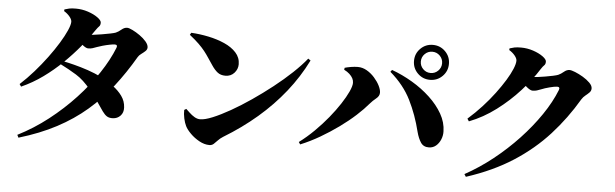

<svg xmlns="http://www.w3.org/2000/svg" viewBox="-52 -998 4035 1259"><g transform="rotate(5 1965.0 -369.0)"><path d="M91 51Q196 -2 290 -75.5Q384 -149 462.5 -233.5Q541 -318 599 -405.5Q657 -493 689 -574Q697 -595 676 -595Q666 -595 643 -590.5Q620 -586 597 -579.5Q574 -573 561 -568Q545 -562 533 -558Q521 -554 504 -554Q491 -554 471 -569.5Q451 -585 429 -604L449 -646Q466 -644 476 -643.5Q486 -643 497 -643Q507 -643 532 -646Q557 -649 586.5 -654Q616 -659 641 -664Q666 -669 676 -673Q694 -681 711.5 -696Q729 -711 748 -711Q760 -711 783.5 -699.5Q807 -688 832 -670.5Q857 -653 874.5 -632.5Q892 -612 892 -594Q892 -580 880 -569Q868 -558 854 -548Q840 -538 833 -526Q770 -418 699 -327Q628 -236 541.5 -161.5Q455 -87 346.5 -29.5Q238 28 100 69ZM705 -112Q681 -111 666 -120.5Q651 -130 636 -151Q621 -172 598.5 -205.5Q576 -239 537 -287Q489 -346 439.5 -376.5Q390 -407 334 -435L349 -456Q380 -450 423 -439Q466 -428 514 -412Q562 -396 604 -374Q647 -352 685 -324.5Q723 -297 747 -263.5Q771 -230 773 -189Q775 -155 755 -134Q735 -113 705 -112ZM77 -282Q123 -324 167 -374Q211 -424 249.5 -476Q288 -528 317 -575.5Q346 -623 362.5 -660.5Q379 -698 379 -718Q379 -733 364 -751.5Q349 -770 326 -784L327 -795Q342 -800 358 -803.5Q374 -807 402 -807Q443 -807 482 -794Q521 -781 546.5 -762.5Q572 -744 572 -729Q572 -712 564 -704.5Q556 -697 542 -677Q507 -624 459 -566Q411 -508 353 -451.5Q295 -395 228.5 -347Q162 -299 88 -266Z M1351 8Q1318 8 1284.5 -10.5Q1251 -29 1225.5 -54.5Q1200 -80 1189 -102Q1179 -122 1172.5 -151.5Q1166 -181 1167 -207L1180 -215Q1190 -206 1205 -191.5Q1220 -177 1238.5 -166Q1257 -155 1276 -155Q1307 -155 1358 -176Q1409 -197 1472.5 -233Q1536 -269 1604 -315.5Q1672 -362 1737.5 -413.5Q1803 -465 1857.5 -516.5Q1912 -568 1948 -613L1964 -602Q1909 -491 1831 -393Q1753 -295 1654 -210Q1555 -125 1436 -53Q1417 -41 1404 -27Q1391 -13 1379.5 -2.5Q1368 8 1351 8ZM1416 -454Q1385 -454 1365 -469.5Q1345 -485 1326 -513Q1308 -539 1294 -560.5Q1280 -582 1263.5 -603Q1247 -624 1223 -647.5Q1199 -671 1161 -701L1169 -715Q1225 -712 1283 -700Q1341 -688 1389.5 -666.5Q1438 -645 1467.5 -612.5Q1497 -580 1497 -536Q1497 -504 1474.5 -479Q1452 -454 1416 -454Z M2755 -544Q2707 -544 2673.5 -577.5Q2640 -611 2640 -659Q2640 -707 2673.5 -740.5Q2707 -774 2755 -774Q2803 -774 2836.5 -740.5Q2870 -707 2870 -659Q2870 -611 2836.5 -577.5Q2803 -544 2755 -544ZM1934 -63Q1985 -101 2032.5 -148Q2080 -195 2120 -244Q2160 -293 2190 -339Q2220 -385 2237 -422Q2254 -459 2254 -480Q2254 -496 2246.5 -510Q2239 -524 2225 -537Q2211 -550 2189 -561L2191 -574Q2208 -579 2232 -583Q2256 -587 2277 -587Q2308 -587 2336.5 -570.5Q2365 -554 2387.5 -528.5Q2410 -503 2423 -477Q2436 -451 2436 -431Q2436 -409 2414.5 -392Q2393 -375 2375 -354Q2344 -317 2297.5 -274.5Q2251 -232 2193 -190Q2135 -148 2071.5 -111Q2008 -74 1944 -48ZM2788 -102Q2751 -101 2733 -128Q2715 -155 2704 -197Q2677 -307 2630 -401.5Q2583 -496 2492 -574L2502 -587Q2571 -562 2637 -523Q2703 -484 2756 -434.5Q2809 -385 2840.5 -329.5Q2872 -274 2873 -215Q2874 -187 2863 -161Q2852 -135 2833 -119Q2814 -103 2788 -102ZM2755 -589Q2784 -589 2804.5 -609.5Q2825 -630 2825 -659Q2825 -688 2804.5 -708.5Q2784 -729 2755 -729Q2726 -729 2705.5 -708.5Q2685 -688 2685 -659Q2685 -630 2705.5 -609.5Q2726 -589 2755 -589Z M3034 52Q3129 0 3217 -70Q3305 -140 3380.5 -220.5Q3456 -301 3513.5 -385.5Q3571 -470 3603 -551Q3611 -572 3590 -572Q3582 -572 3569 -569.5Q3556 -567 3540.5 -563Q3525 -559 3511 -554.5Q3497 -550 3488 -546Q3472 -540 3460 -536Q3448 -532 3431 -532Q3418 -532 3398 -547.5Q3378 -563 3356 -582L3376 -624Q3393 -622 3403 -621.5Q3413 -621 3424 -621Q3434 -621 3457 -624Q3480 -627 3507 -631.5Q3534 -636 3557 -641Q3580 -646 3590 -650Q3608 -658 3625.5 -673Q3643 -688 3662 -688Q3674 -688 3699 -678Q3724 -668 3751 -652Q3778 -636 3797 -617Q3816 -598 3816 -580Q3816 -564 3804.5 -552.5Q3793 -541 3779 -530Q3765 -519 3755 -503Q3679 -374 3580.5 -265.5Q3482 -157 3351 -72.5Q3220 12 3045 69ZM3022 -312Q3071 -355 3114.5 -402.5Q3158 -450 3193.5 -497.5Q3229 -545 3255 -587.5Q3281 -630 3295 -664Q3309 -698 3309 -718Q3309 -733 3294 -751.5Q3279 -770 3256 -784L3257 -795Q3272 -800 3288 -803.5Q3304 -807 3332 -807Q3373 -807 3412 -794Q3451 -781 3476.5 -762.5Q3502 -744 3502 -729Q3502 -712 3493.5 -704.5Q3485 -697 3472 -677Q3427 -605 3359.5 -530.5Q3292 -456 3209 -393.5Q3126 -331 3033 -295Z"/></g></svg>

Font: Noto Serif JP Black
Style: Regular
Weight: 900
Designer: Ryoko NISHIZUKA 西塚涼子 (kana & ideographs); Frank Grießhammer (Latin, Greek & Cyrillic); Wenlong ZHANG 张文龙 (bopomofo); San
Foundry: Adobe
Version: Version 2.003-H1;hotconv 1.1.1;makeotfexe 2.6.0